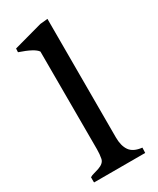

<svg xmlns="http://www.w3.org/2000/svg" viewBox="-176 -727 642 782"><g transform="rotate(-30 145.0 -336.0)"><path d="M100.6 -111.3 100.1 -570.8Q86.4 -591.8 19.5 -614.3L20.5 -631.3L156.2 -668.5L191.4 -671.9V-114.3Q191.4 -74.7 207.5 -51.8Q223.6 -28.8 264.2 -24.4L263.2 0H22.9Q22.5 -2.4 22.5 -4.9V-24.4Q29.8 -29.3 41.5 -32.2Q53.2 -35.2 64.5 -39.1Q92.8 -48.8 96.7 -68.4Q100.6 -87.9 100.6 -111.3Z"/></g></svg>

Font: RadleyRegular
Style: Regular
Weight: 400
Designer: vernon adams
Foundry: vernon adams
Version: Version 1.000;PS 001.001;hotconv 1.0.56